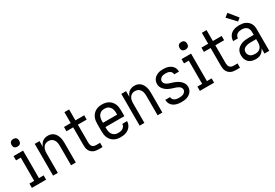

<svg xmlns="http://www.w3.org/2000/svg" viewBox="48 -1739 3904 2722"><g transform="rotate(-30 2000.0 -377.5)"><path d="M50 0V-70H128V-450H50V-520H206V-70H283V0ZM167 -608Q154 -608 142 -611.5Q130 -615 121 -624Q112 -633 108 -645Q104 -657 104 -670Q104 -683 108 -695Q112 -707 121 -716Q130 -725 142 -729Q154 -733 167 -733Q179 -733 191.5 -729Q204 -725 213 -716Q222 -707 225.5 -695Q229 -683 229 -670Q229 -657 225.5 -645Q222 -633 213 -624Q204 -615 191.5 -611.5Q179 -608 167 -608Z M397 0V-520H475V-425Q483 -447 495.5 -467Q508 -487 526.5 -501Q545 -515 568 -521.5Q591 -528 614 -528Q639 -528 662.5 -521Q686 -514 705 -498Q724 -482 736.5 -461Q749 -440 756.5 -416.5Q764 -393 766.5 -368.5Q769 -344 769 -320V0H691V-320Q691 -337 689 -353.5Q687 -370 682 -385.5Q677 -401 667.5 -415Q658 -429 645 -439Q632 -449 616 -453.5Q600 -458 583 -458Q566 -458 550 -453.5Q534 -449 521 -439Q508 -429 498.5 -415Q489 -401 484 -385.5Q479 -370 477 -353.5Q475 -337 475 -320V0Z M1207 0H1140Q1119 0 1098.5 -3.5Q1078 -7 1059.5 -16Q1041 -25 1026 -40Q1011 -55 1002 -73.5Q993 -92 989.5 -112.5Q986 -133 986 -154V-450H876V-520H986V-699H1063V-520H1207V-450H1063V-154Q1063 -138 1067 -122Q1071 -106 1081.5 -93.5Q1092 -81 1108 -75.5Q1124 -70 1140 -70H1207Z M1500 8Q1473 8 1446.5 2.5Q1420 -3 1396.5 -16Q1373 -29 1354.5 -49.5Q1336 -70 1325 -94.5Q1314 -119 1310 -146Q1306 -173 1306 -200V-320Q1306 -347 1310 -374Q1314 -401 1325 -425.5Q1336 -450 1354.5 -470.5Q1373 -491 1396.5 -504Q1420 -517 1446.5 -522.5Q1473 -528 1500 -528Q1527 -528 1553.5 -522.5Q1580 -517 1603.5 -504Q1627 -491 1645.5 -470.5Q1664 -450 1675 -425.5Q1686 -401 1690 -374Q1694 -347 1694 -320V-225H1384V-200Q1384 -183 1386 -166Q1388 -149 1394 -133Q1400 -117 1410.5 -103Q1421 -89 1435 -79.5Q1449 -70 1466 -66Q1483 -62 1500 -62Q1520 -62 1539.5 -65.5Q1559 -69 1576 -79.5Q1593 -90 1603.5 -107.5Q1614 -125 1614 -145H1692Q1692 -122 1684.5 -100Q1677 -78 1663.5 -59.5Q1650 -41 1631 -27.5Q1612 -14 1590.5 -6Q1569 2 1546 5Q1523 8 1500 8ZM1616 -295V-320Q1616 -337 1614 -354Q1612 -371 1606 -387Q1600 -403 1589.5 -417Q1579 -431 1565 -440.5Q1551 -450 1534 -454Q1517 -458 1500 -458Q1483 -458 1466 -454Q1449 -450 1435 -440.5Q1421 -431 1410.5 -417Q1400 -403 1394 -387Q1388 -371 1386 -354Q1384 -337 1384 -320V-295Z M1814 0V-520H1892V-425Q1900 -447 1912.5 -467Q1925 -487 1943.5 -501Q1962 -515 1985 -521.5Q2008 -528 2031 -528Q2056 -528 2079.5 -521Q2103 -514 2122 -498Q2141 -482 2153.5 -461Q2166 -440 2173.5 -416.5Q2181 -393 2183.5 -368.5Q2186 -344 2186 -320V0H2108V-320Q2108 -337 2106 -353.5Q2104 -370 2099 -385.5Q2094 -401 2084.5 -415Q2075 -429 2062 -439Q2049 -449 2033 -453.5Q2017 -458 2000 -458Q1983 -458 1967 -453.5Q1951 -449 1938 -439Q1925 -429 1915.5 -415Q1906 -401 1901 -385.5Q1896 -370 1894 -353.5Q1892 -337 1892 -320V0Z M2499 8Q2477 8 2455.5 5.5Q2434 3 2413 -3.5Q2392 -10 2373.5 -21.5Q2355 -33 2341 -49.5Q2327 -66 2319.5 -87Q2312 -108 2312 -130V-135H2390V-132Q2390 -114 2401 -99Q2412 -84 2428.5 -75.5Q2445 -67 2463 -64.5Q2481 -62 2499 -62Q2517 -62 2535.5 -65Q2554 -68 2570 -76Q2586 -84 2597.5 -99.5Q2609 -115 2609 -133Q2609 -151 2599 -165.5Q2589 -180 2574.5 -189.5Q2560 -199 2544 -205Q2528 -211 2511.5 -216Q2495 -221 2478.5 -226.5Q2462 -232 2446 -238.5Q2430 -245 2415 -253Q2400 -261 2386 -271.5Q2372 -282 2360.5 -294.5Q2349 -307 2340 -321.5Q2331 -336 2326.5 -353Q2322 -370 2322 -387Q2322 -408 2328.5 -429Q2335 -450 2348 -467Q2361 -484 2379 -496Q2397 -508 2417 -515.5Q2437 -523 2458.5 -525.5Q2480 -528 2501 -528Q2522 -528 2543 -525.5Q2564 -523 2584 -516Q2604 -509 2622 -497.5Q2640 -486 2653 -469.5Q2666 -453 2673 -432.5Q2680 -412 2680 -391V-385H2602V-388Q2602 -405 2592.5 -420Q2583 -435 2568 -443.5Q2553 -452 2535.5 -455Q2518 -458 2501 -458Q2484 -458 2466.5 -455Q2449 -452 2434 -443.5Q2419 -435 2409 -419.5Q2399 -404 2399 -387Q2399 -370 2409 -355Q2419 -340 2433 -330.5Q2447 -321 2463.5 -315Q2480 -309 2496.5 -304Q2513 -299 2529 -293.5Q2545 -288 2561 -281.5Q2577 -275 2592.5 -267Q2608 -259 2621.5 -248.5Q2635 -238 2647 -225.5Q2659 -213 2668 -198.5Q2677 -184 2681.5 -167Q2686 -150 2686 -133Q2686 -111 2678.5 -90Q2671 -69 2657.5 -52Q2644 -35 2625 -23Q2606 -11 2585.5 -4Q2565 3 2543 5.5Q2521 8 2499 8Z M2800 0V-70H2878V-450H2800V-520H2956V-70H3033V0ZM2917 -608Q2904 -608 2892 -611.5Q2880 -615 2871 -624Q2862 -633 2858 -645Q2854 -657 2854 -670Q2854 -683 2858 -695Q2862 -707 2871 -716Q2880 -725 2892 -729Q2904 -733 2917 -733Q2929 -733 2941.5 -729Q2954 -725 2963 -716Q2972 -707 2975.5 -695Q2979 -683 2979 -670Q2979 -657 2975.5 -645Q2972 -633 2963 -624Q2954 -615 2941.5 -611.5Q2929 -608 2917 -608Z M3457 0H3390Q3369 0 3348.5 -3.5Q3328 -7 3309.5 -16Q3291 -25 3276 -40Q3261 -55 3252 -73.5Q3243 -92 3239.5 -112.5Q3236 -133 3236 -154V-450H3126V-520H3236V-699H3313V-520H3457V-450H3313V-154Q3313 -138 3317 -122Q3321 -106 3331.5 -93.5Q3342 -81 3358 -75.5Q3374 -70 3390 -70H3457Z M3714 8Q3683 8 3652.5 -0.5Q3622 -9 3599.5 -30Q3577 -51 3566.5 -81.5Q3556 -112 3556 -143Q3556 -168 3562.5 -193Q3569 -218 3585 -237.5Q3601 -257 3623 -270.5Q3645 -284 3669 -292Q3693 -300 3718 -303Q3743 -306 3769 -306H3858V-355Q3858 -376 3851 -397Q3844 -418 3828 -432Q3812 -446 3791 -452Q3770 -458 3749 -458Q3730 -458 3711 -454.5Q3692 -451 3675.5 -440.5Q3659 -430 3649.5 -413Q3640 -396 3640 -377V-375H3562V-378Q3562 -401 3569 -422.5Q3576 -444 3589 -462.5Q3602 -481 3620.5 -494Q3639 -507 3660.5 -514.5Q3682 -522 3704 -525Q3726 -528 3749 -528Q3773 -528 3797 -524.5Q3821 -521 3843 -511Q3865 -501 3883.5 -485Q3902 -469 3914 -448Q3926 -427 3931 -403Q3936 -379 3936 -355V0H3858V-86Q3850 -65 3835.5 -46.5Q3821 -28 3802 -15Q3783 -2 3760 3Q3737 8 3714 8ZM3746 -62Q3769 -62 3791.5 -69.5Q3814 -77 3829.5 -94Q3845 -111 3851.5 -134Q3858 -157 3858 -180V-236H3769Q3754 -236 3739 -234.5Q3724 -233 3709.5 -229.5Q3695 -226 3681 -220Q3667 -214 3656 -204Q3645 -194 3639.5 -179.5Q3634 -165 3634 -150Q3634 -130 3643 -111.5Q3652 -93 3668.5 -81.5Q3685 -70 3705 -66Q3725 -62 3746 -62ZM3761 -581 3633 -717 3691 -763 3808 -619Z"/></g></svg>

Font: Huly
Style: Regular
Weight: 400
Designer: Belleve Invis
Foundry: Belleve Invis
Version: Version 33.2.5; ttfautohint (v1.8.4)